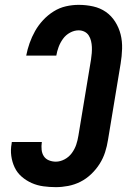

<svg xmlns="http://www.w3.org/2000/svg" viewBox="-20 -763 540 791"><path d="M210 8Q184 8 158.5 4.5Q133 1 110.5 -9Q88 -19 69.5 -35Q51 -51 40.5 -73Q30 -95 26.5 -120.5Q23 -146 28 -172Q28 -173 28 -174.5Q28 -176 29 -178H153Q152 -177 152 -176.5Q152 -176 152 -175Q150 -161 151.5 -146Q153 -131 160.5 -119.5Q168 -108 181.5 -102.5Q195 -97 210 -97Q228 -97 246 -106.5Q264 -116 276 -132.5Q288 -149 294 -167Q300 -185 303 -204L355 -518Q357 -531 358 -544Q359 -557 358.5 -569.5Q358 -582 355 -594.5Q352 -607 345.5 -617Q339 -627 328 -632.5Q317 -638 304 -638Q286 -638 268.5 -628.5Q251 -619 239.5 -603Q228 -587 221.5 -569.5Q215 -552 212 -534H88Q93 -560 102 -585.5Q111 -611 124.5 -635Q138 -659 157.5 -680Q177 -701 201 -716Q225 -731 251.5 -737Q278 -743 304 -743Q335 -743 364 -736.5Q393 -730 416 -714Q439 -698 454.5 -673.5Q470 -649 477 -621Q484 -593 483 -562Q482 -531 477 -501L425 -187Q421 -161 413 -136Q405 -111 390.5 -88Q376 -65 355.5 -45.5Q335 -26 311 -14Q287 -2 261 3Q235 8 210 8Z"/></svg>

Font: Iosevka Curly XBdObl
Style: Regular
Weight: 800
Italic angle: -9°
Monospace: yes
Designer: Belleve Invis
Foundry: Belleve Invis
Version: Version 11.1.0; ttfautohint (v1.8.3)